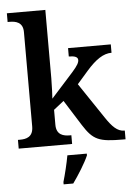

<svg xmlns="http://www.w3.org/2000/svg" viewBox="-63 -807 743 1074"><g transform="rotate(-5 308.5 -269.5)"><path d="M17 0H317V-49H308C274 -49 233 -57 233 -115V-199L290 -244L380 -101C436 -13 468 0 603 0H617V-49H614C576 -49 547 -78 511 -132L378 -330L440 -401C492 -460 535 -489 581 -489V-536H341V-489C374 -489 392 -482 392 -465C392 -451 384 -435 354 -401L229 -262C230 -268 233 -341 233 -376V-760H17V-711H28C62 -711 103 -703 103 -647V-117C103 -57 63 -49 28 -49H17ZM250 208V221H304C335 178 376 113 394 71V61H285C277 106 262 167 250 208Z"/></g></svg>

Font: Noto Serif Lao SemiBold
Style: Regular
Weight: 600
Designer: Monotype Design Team
Foundry: Monotype Imaging Inc.
Version: Version 2.003